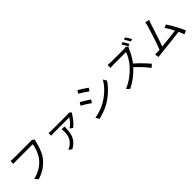

<svg xmlns="http://www.w3.org/2000/svg" viewBox="376 -2509 4248 4248"><g transform="rotate(-45 2500.0 -385.0)"><path d="M800 -704C781 -699 762 -699 747 -699H245C212 -699 173 -702 145 -705V-617C171 -618 205 -620 245 -620H756C743 -524 696 -385 625 -294C541 -187 429 -102 235 -53L303 22C487 -36 606 -129 697 -246C776 -349 824 -510 846 -615C850 -634 854 -651 861 -665Z M1442 -402C1445 -382 1448 -362 1448 -343C1448 -212 1429 -102 1294 -11C1271 5 1247 15 1225 23L1296 79C1507 -38 1527 -189 1529 -402ZM1820 -547C1807 -544 1780 -542 1765 -542H1271C1241 -542 1205 -545 1177 -549V-466C1208 -469 1241 -470 1271 -470L1749 -469C1720 -420 1648 -332 1577 -289L1642 -244C1732 -306 1816 -431 1845 -478C1850 -486 1859 -498 1865 -505Z M2301 -768 2256 -701C2315 -667 2423 -595 2471 -559L2518 -627C2475 -659 2360 -735 2301 -768ZM2151 -54 2197 28C2290 9 2428 -38 2529 -96C2688 -190 2826 -319 2913 -454L2865 -536C2784 -395 2652 -265 2486 -170C2385 -112 2261 -73 2151 -54ZM2150 -543 2106 -475C2166 -444 2275 -374 2324 -338L2370 -408C2326 -440 2210 -511 2150 -543Z M3838 -677C3819 -716 3782 -777 3757 -814L3704 -791C3731 -752 3764 -693 3784 -653ZM3729 -690C3713 -685 3687 -682 3654 -682H3268C3238 -682 3181 -686 3167 -688V-598C3178 -599 3233 -603 3268 -603H3658C3633 -520 3560 -401 3492 -324C3389 -209 3241 -90 3080 -27L3144 39C3292 -28 3427 -137 3534 -253C3636 -161 3742 -44 3809 45L3879 -16C3814 -94 3692 -224 3587 -314C3658 -404 3721 -521 3755 -608C3761 -621 3774 -643 3780 -651ZM3818 -826C3845 -789 3878 -732 3900 -689L3954 -713C3935 -750 3897 -812 3870 -849Z M4933 -4C4892 -107 4783 -308 4712 -411L4637 -377C4674 -329 4718 -251 4758 -172C4649 -158 4457 -136 4310 -122C4360 -252 4458 -559 4488 -653C4501 -695 4512 -721 4522 -746L4423 -766C4419 -740 4415 -716 4403 -670C4375 -572 4273 -252 4217 -114C4169 -112 4122 -110 4074 -110L4089 -17C4118 -21 4147 -26 4172 -28C4306 -40 4640 -77 4795 -97C4817 -48 4837 -2 4850 34Z"/></g></svg>

Font: Noto Sans KR Regular
Style: Regular
Weight: 400
Designer: Ryoko NISHIZUKA  (kana & ideographs); Paul D. Hunt (Latin, Greek & Cyrillic); Wenlong ZHANG  (bopomofo); Sandoll Communi
Foundry: Adobe Systems Incorporated
Version: Version 1.004;PS 1.004;hotconv 1.0.82;makeotf.lib2.5.63406